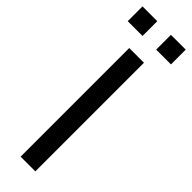

<svg xmlns="http://www.w3.org/2000/svg" viewBox="-308 -912 911 911"><g transform="rotate(45 147.5 -456.5)"><path d="M98.1 -729H196.8V0H98.1ZM193.8 -913.1H293V-814H193.8ZM2.9 -913.1H102.1V-814H2.9Z"/></g></svg>

Font: Pangururan
Style: Regular
Weight: 400
Designer: Uli Kozok
Foundry: Michael Everson and Uli Kozok
Version: Version 1.005